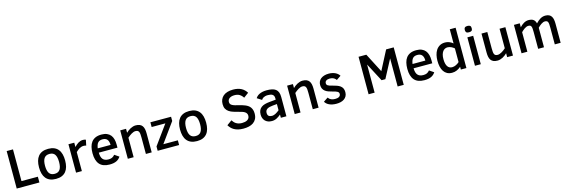

<svg xmlns="http://www.w3.org/2000/svg" viewBox="49 -2028 9863 3344"><g transform="rotate(-15 4980.5 -356.0)"><path d="M81.1 0V-675.8H194.8V-104H490.2V0Z M1022.5 -254.9Q1022.5 -192.4 1009 -142.6Q995.6 -92.8 967 -57.6Q938.5 -22.5 894 -3.7Q849.6 15.1 787.6 15.1Q725.1 15.1 680.2 -3.9Q635.3 -22.9 606.7 -58.1Q578.1 -93.3 564.7 -143.1Q551.3 -192.9 551.3 -254.9Q551.3 -317.9 564.9 -368.2Q578.6 -418.5 607.2 -453.9Q635.7 -489.3 680.4 -508.1Q725.1 -526.9 787.6 -526.9Q849.6 -526.9 894 -508.1Q938.5 -489.3 967 -453.9Q995.6 -418.5 1009 -368.2Q1022.5 -317.9 1022.5 -254.9ZM913.6 -254.9Q913.6 -346.2 884 -390.6Q854.5 -435.1 787.6 -435.1Q720.7 -435.1 690.2 -390.6Q659.7 -346.2 659.7 -254.9Q659.7 -166 689.7 -121.1Q719.7 -76.2 787.6 -76.2Q853.5 -76.2 883.5 -121.1Q913.6 -166 913.6 -254.9Z M1443.8 -409.2Q1436 -412.1 1423.6 -414.6Q1411.1 -417 1397.9 -417Q1376.5 -417 1357.4 -411.1Q1338.4 -405.3 1321 -395.3Q1303.7 -385.3 1287.6 -371.6Q1271.5 -357.9 1255.9 -342.8V0H1150.9V-512.2H1255.9V-434.1Q1272.5 -451.7 1290 -467.3Q1307.6 -482.9 1326.9 -494.6Q1346.2 -506.3 1367.2 -513.2Q1388.2 -520 1411.6 -520Q1429.7 -520 1442.6 -517.3Q1455.6 -514.6 1464.8 -509.8Z M1623.5 -233.9Q1624 -195.3 1631.6 -165.8Q1639.2 -136.2 1655.3 -116.5Q1671.4 -96.7 1697 -86.4Q1722.7 -76.2 1760.3 -76.2Q1795.4 -76.2 1822.5 -88.1Q1849.6 -100.1 1872.6 -128.9L1953.1 -74.2Q1938.5 -52.2 1920.4 -35.6Q1902.3 -19 1878.4 -7.8Q1854.5 3.4 1824 9.3Q1793.5 15.1 1754.4 15.1Q1631.8 15.1 1573.5 -52.5Q1515.1 -120.1 1515.1 -252Q1515.1 -314 1527.6 -364.5Q1540 -415 1567.6 -451.2Q1595.2 -487.3 1639.6 -507.1Q1684.1 -526.9 1748.5 -526.9Q1805.7 -526.9 1845.9 -509.8Q1886.2 -492.7 1911.6 -461.4Q1937 -430.2 1948.7 -386.2Q1960.4 -342.3 1960.4 -289.1V-233.9ZM1856.4 -311Q1856.4 -375 1829.6 -408.4Q1802.7 -441.9 1745.1 -441.9Q1715.8 -441.9 1695.1 -433.3Q1674.3 -424.8 1660.4 -408.2Q1646.5 -391.6 1638.2 -367.2Q1629.9 -342.8 1625.5 -311Z M2410.2 0V-292Q2410.2 -330.1 2407.7 -356.7Q2405.3 -383.3 2397.2 -399.9Q2389.2 -416.5 2374.5 -423.8Q2359.9 -431.2 2335.4 -431.2Q2319.3 -431.2 2301 -424.8Q2282.7 -418.5 2263.9 -407.5Q2245.1 -396.5 2226.1 -382.1Q2207 -367.7 2189.5 -352.1V0H2084.5V-512.2H2189.5V-440.9Q2206.1 -457.5 2226.6 -473.1Q2247.1 -488.8 2269.8 -500.7Q2292.5 -512.7 2316.7 -519.8Q2340.8 -526.9 2365.2 -526.9Q2408.2 -526.9 2437 -514.6Q2465.8 -502.4 2483.2 -478.8Q2500.5 -455.1 2507.8 -420.7Q2515.1 -386.2 2515.1 -341.8V0Z M2622.6 0V-78.1L2875.5 -426.8H2628.4V-512.2H3001.5V-436L2747.6 -85H3009.3V0Z M3565.4 -254.9Q3565.4 -192.4 3552 -142.6Q3538.6 -92.8 3510 -57.6Q3481.4 -22.5 3437 -3.7Q3392.6 15.1 3330.6 15.1Q3268.1 15.1 3223.1 -3.9Q3178.2 -22.9 3149.7 -58.1Q3121.1 -93.3 3107.7 -143.1Q3094.2 -192.9 3094.2 -254.9Q3094.2 -317.9 3107.9 -368.2Q3121.6 -418.5 3150.1 -453.9Q3178.7 -489.3 3223.4 -508.1Q3268.1 -526.9 3330.6 -526.9Q3392.6 -526.9 3437 -508.1Q3481.4 -489.3 3510 -453.9Q3538.6 -418.5 3552 -368.2Q3565.4 -317.9 3565.4 -254.9ZM3456.5 -254.9Q3456.5 -346.2 3427 -390.6Q3397.5 -435.1 3330.6 -435.1Q3263.7 -435.1 3233.2 -390.6Q3202.6 -346.2 3202.6 -254.9Q3202.6 -166 3232.7 -121.1Q3262.7 -76.2 3330.6 -76.2Q3396.5 -76.2 3426.5 -121.1Q3456.5 -166 3456.5 -254.9Z M4422.4 -189.9Q4422.4 -132.8 4402.1 -94Q4381.8 -55.2 4347.2 -31Q4312.5 -6.8 4266.4 3.7Q4220.2 14.2 4168.5 14.2Q4113.8 14.2 4072.8 3.9Q4031.7 -6.3 4001 -23.9Q3970.2 -41.5 3948.5 -64.9Q3926.8 -88.4 3910.6 -115.2L4000.5 -180.2Q4012.7 -161.1 4027.6 -144.3Q4042.5 -127.4 4062.3 -114.7Q4082 -102.1 4108.4 -94.5Q4134.8 -86.9 4169.4 -86.9Q4195.3 -86.9 4220 -91.8Q4244.6 -96.7 4263.7 -107.9Q4282.7 -119.1 4294.2 -137.2Q4305.7 -155.3 4305.7 -182.1Q4305.7 -207.5 4294.7 -224.6Q4283.7 -241.7 4265.1 -253.4Q4246.6 -265.1 4221.7 -272.9Q4196.8 -280.8 4168.5 -288.1Q4116.7 -301.3 4072.3 -315.2Q4027.8 -329.1 3995.1 -350.6Q3962.4 -372.1 3943.6 -405.3Q3924.8 -438.5 3924.8 -490.2Q3924.8 -536.1 3940.4 -573Q3956.1 -609.9 3986.3 -636Q4016.6 -662.1 4061.8 -676Q4106.9 -689.9 4165.5 -689.9Q4209.5 -689.9 4245.8 -681.9Q4282.2 -673.8 4311.8 -658.4Q4341.3 -643.1 4364.7 -620.4Q4388.2 -597.7 4405.8 -568.8L4317.4 -502.9Q4290.5 -545.9 4253.9 -567.4Q4217.3 -588.9 4164.6 -588.9Q4107.4 -588.9 4074 -565.4Q4040.5 -542 4040.5 -499Q4040.5 -477.5 4049.6 -463.1Q4058.6 -448.7 4077.4 -438Q4096.2 -427.2 4124.8 -418.7Q4153.3 -410.2 4192.4 -400.9Q4222.7 -393.6 4251.2 -385.3Q4279.8 -377 4305.4 -366Q4331.1 -355 4352.5 -340.1Q4374 -325.2 4389.4 -304.2Q4404.8 -283.2 4413.6 -255.1Q4422.4 -227.1 4422.4 -189.9Z M4843.8 0V-58.1Q4807.6 -25.9 4767.3 -5.4Q4727.1 15.1 4679.7 15.1Q4640.6 15.1 4610.4 3.4Q4580.1 -8.3 4559.6 -29.5Q4539.1 -50.8 4528.3 -79.8Q4517.6 -108.9 4517.6 -144Q4517.6 -190.4 4533 -221.7Q4548.3 -252.9 4575.4 -272.7Q4602.5 -292.5 4639.9 -302.5Q4677.2 -312.5 4721.7 -316.9L4838.9 -328.1V-352.1Q4838.9 -377.4 4831.3 -394.3Q4823.7 -411.1 4809.3 -421.4Q4794.9 -431.6 4773.7 -435.8Q4752.4 -439.9 4725.6 -439.9Q4699.7 -439.9 4680.4 -435.1Q4661.1 -430.2 4647 -422.4Q4632.8 -414.6 4623.5 -404.5Q4614.3 -394.5 4608.9 -384.8L4525.9 -438Q4535.2 -454.6 4551.5 -470.5Q4567.9 -486.3 4592.3 -498.8Q4616.7 -511.2 4650.1 -519Q4683.6 -526.9 4727.5 -526.9Q4781.2 -526.9 4821.8 -518.1Q4862.3 -509.3 4889.4 -488.8Q4916.5 -468.3 4930.2 -433.8Q4943.8 -399.4 4943.8 -348.1V0ZM4838.9 -249 4765.6 -242.2Q4731.9 -239.3 4705.8 -232.9Q4679.7 -226.6 4661.9 -215.3Q4644 -204.1 4634.8 -187.3Q4625.5 -170.4 4625.5 -146Q4625.5 -105.5 4647 -88.6Q4668.5 -71.8 4707.5 -71.8Q4722.7 -71.8 4739 -77.1Q4755.4 -82.5 4772.2 -91.3Q4789.1 -100.1 4805.9 -112.1Q4822.8 -124 4838.9 -137.2Z M5419.4 0V-292Q5419.4 -330.1 5417 -356.7Q5414.6 -383.3 5406.5 -399.9Q5398.4 -416.5 5383.8 -423.8Q5369.1 -431.2 5344.7 -431.2Q5328.6 -431.2 5310.3 -424.8Q5292 -418.5 5273.2 -407.5Q5254.4 -396.5 5235.4 -382.1Q5216.3 -367.7 5198.7 -352.1V0H5093.8V-512.2H5198.7V-440.9Q5215.3 -457.5 5235.8 -473.1Q5256.3 -488.8 5279.1 -500.7Q5301.8 -512.7 5325.9 -519.8Q5350.1 -526.9 5374.5 -526.9Q5417.5 -526.9 5446.3 -514.6Q5475.1 -502.4 5492.4 -478.8Q5509.8 -455.1 5517.1 -420.7Q5524.4 -386.2 5524.4 -341.8V0Z M6044.4 -142.1Q6044.4 -99.6 6028.1 -69.8Q6011.7 -40 5984.1 -21Q5956.5 -2 5920.4 6.6Q5884.3 15.1 5844.7 15.1Q5804.7 15.1 5772.2 8.3Q5739.7 1.5 5714.4 -10.5Q5689 -22.5 5670.7 -39.1Q5652.3 -55.7 5640.6 -75.2L5720.7 -128.9Q5741.7 -98.1 5772.5 -85Q5803.2 -71.8 5841.8 -71.8Q5860.8 -71.8 5878.9 -74.7Q5897 -77.6 5910.9 -85.2Q5924.8 -92.8 5933.3 -105.5Q5941.9 -118.2 5941.9 -137.2Q5941.9 -151.9 5935.5 -162.1Q5929.2 -172.4 5915.5 -180.4Q5901.9 -188.5 5880.1 -195.6Q5858.4 -202.6 5827.6 -210Q5793 -218.8 5761.2 -230Q5729.5 -241.2 5705.3 -259.5Q5681.2 -277.8 5666.5 -305.4Q5651.9 -333 5651.9 -374Q5651.9 -406.7 5664.1 -434.6Q5676.3 -462.4 5700.9 -482.9Q5725.6 -503.4 5762 -515.1Q5798.3 -526.9 5846.7 -526.9Q5880.4 -526.9 5909.9 -520.5Q5939.5 -514.2 5963.6 -502.4Q5987.8 -490.7 6006.3 -474.4Q6024.9 -458 6036.6 -438L5956.5 -383.8Q5949.2 -394.5 5939 -404.8Q5928.7 -415 5914.8 -422.9Q5900.9 -430.7 5883.5 -435.3Q5866.2 -439.9 5844.7 -439.9Q5803.7 -439.9 5779.3 -424.1Q5754.9 -408.2 5754.9 -377.9Q5754.9 -363.8 5760 -354Q5765.1 -344.2 5776.6 -336.4Q5788.1 -328.6 5806.6 -322.5Q5825.2 -316.4 5851.6 -310.1Q5896 -298.8 5931.9 -286.1Q5967.8 -273.4 5992.7 -254.9Q6017.6 -236.3 6031 -209.2Q6044.4 -182.1 6044.4 -142.1Z M6949.7 0V-506.8L6775.9 -178.2H6707.5L6534.7 -506.8V0H6425.8V-675.8H6565.9L6743.7 -331.1L6922.9 -675.8H7059.6V0Z M7299.8 -233.9Q7300.3 -195.3 7307.9 -165.8Q7315.4 -136.2 7331.5 -116.5Q7347.7 -96.7 7373.3 -86.4Q7398.9 -76.2 7436.5 -76.2Q7471.7 -76.2 7498.8 -88.1Q7525.9 -100.1 7548.8 -128.9L7629.4 -74.2Q7614.7 -52.2 7596.7 -35.6Q7578.6 -19 7554.7 -7.8Q7530.8 3.4 7500.2 9.3Q7469.7 15.1 7430.7 15.1Q7308.1 15.1 7249.8 -52.5Q7191.4 -120.1 7191.4 -252Q7191.4 -314 7203.9 -364.5Q7216.3 -415 7243.9 -451.2Q7271.5 -487.3 7315.9 -507.1Q7360.4 -526.9 7424.8 -526.9Q7481.9 -526.9 7522.2 -509.8Q7562.5 -492.7 7587.9 -461.4Q7613.3 -430.2 7625 -386.2Q7636.7 -342.3 7636.7 -289.1V-233.9ZM7532.7 -311Q7532.7 -375 7505.9 -408.4Q7479 -441.9 7421.4 -441.9Q7392.1 -441.9 7371.3 -433.3Q7350.6 -424.8 7336.7 -408.2Q7322.8 -391.6 7314.5 -367.2Q7306.2 -342.8 7301.8 -311Z M8089.4 0V-49.8Q8057.6 -21.5 8017.8 -3.2Q7978 15.1 7930.7 15.1Q7878.9 15.1 7841.8 -4.6Q7804.7 -24.4 7780.8 -60.1Q7756.8 -95.7 7745.6 -144.5Q7734.4 -193.4 7734.4 -252Q7734.4 -304.7 7745.6 -354.2Q7756.8 -403.8 7782 -442.1Q7807.1 -480.5 7847.2 -503.7Q7887.2 -526.9 7944.8 -526.9Q7982.9 -526.9 8019.8 -512Q8056.6 -497.1 8084.5 -472.2V-727.1H8189.5V0ZM8084.5 -382.8Q8072.8 -393.1 8058.8 -402.3Q8044.9 -411.6 8029.3 -418.7Q8013.7 -425.8 7997.1 -429.9Q7980.5 -434.1 7963.4 -434.1Q7939 -434.1 7917 -423.6Q7895 -413.1 7878.7 -391.1Q7862.3 -369.1 7852.5 -335.2Q7842.8 -301.3 7842.8 -253.9Q7842.8 -168 7871.3 -123Q7899.9 -78.1 7955.6 -78.1Q7973.1 -78.1 7991 -82.8Q8008.8 -87.4 8025.4 -95.5Q8042 -103.5 8057.1 -114Q8072.3 -124.5 8084.5 -136.2Z M8458.5 -647Q8458.5 -614.7 8443.1 -602.3Q8427.7 -589.8 8395.5 -589.8Q8360.4 -589.8 8346.9 -604.5Q8333.5 -619.1 8333.5 -647Q8333.5 -677.2 8347.7 -690.7Q8361.8 -704.1 8395.5 -704.1Q8429.2 -704.1 8443.8 -690.9Q8458.5 -677.7 8458.5 -647ZM8343.8 0V-512.2H8448.7V0Z M8924.3 0V-70.8Q8907.2 -53.7 8887 -38.1Q8866.7 -22.5 8844 -10.7Q8821.3 1 8797.1 8.1Q8772.9 15.1 8748.5 15.1Q8705.6 15.1 8676.8 2.9Q8647.9 -9.3 8630.6 -33Q8613.3 -56.6 8606 -91.1Q8598.6 -125.5 8598.6 -169.9V-512.2H8703.6V-220.2Q8703.6 -181.6 8706.1 -155Q8708.5 -128.4 8716.3 -112.1Q8724.1 -95.7 8738.8 -88.4Q8753.4 -81.1 8777.3 -81.1Q8793.5 -81.1 8811.8 -87.4Q8830.1 -93.8 8849.4 -104.5Q8868.7 -115.2 8887.7 -129.6Q8906.7 -144 8924.3 -160.2V-512.2H9029.3V0Z M9783.2 0V-301.8Q9783.2 -339.8 9781 -364.7Q9778.8 -389.6 9772 -404.3Q9765.1 -418.9 9752.4 -425Q9739.7 -431.2 9718.3 -431.2Q9702.6 -431.2 9686 -424.6Q9669.4 -418 9652.6 -407Q9635.7 -396 9619.4 -381.6Q9603 -367.2 9588.4 -352.1V0H9483.4V-301.8Q9483.4 -340.8 9481 -366Q9478.5 -391.1 9471.7 -405.5Q9464.8 -419.9 9452.4 -425.5Q9439.9 -431.2 9419.4 -431.2Q9402.8 -431.2 9385.3 -424.1Q9367.7 -417 9350.6 -405.5Q9333.5 -394 9317.6 -379.9Q9301.8 -365.7 9288.6 -352.1V0H9183.6V-512.2H9288.6V-440.9Q9305.2 -459.5 9323.7 -475.1Q9342.3 -490.7 9362.1 -502.2Q9381.8 -513.7 9403.3 -520.3Q9424.8 -526.9 9448.2 -526.9Q9506.3 -526.9 9537.1 -503.7Q9567.9 -480.5 9578.6 -433.1Q9599.6 -455.1 9619.6 -472.4Q9639.6 -489.7 9660.4 -501.7Q9681.2 -513.7 9703.6 -520.3Q9726.1 -526.9 9751.5 -526.9Q9792.5 -526.9 9818.8 -513.9Q9845.2 -501 9860.8 -476.8Q9876.5 -452.6 9882.6 -418.5Q9888.7 -384.3 9888.7 -341.8V0Z"/></g></svg>

Font: Lorenzo Sans Medium
Style: Regular
Weight: 500
Foundry: Intel Corporation
Version: Version 1.00; ttfautohint (v1.5)